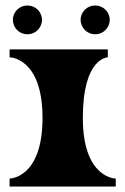

<svg xmlns="http://www.w3.org/2000/svg" viewBox="-20 -680 457 700"><path d="M133 -608C133 -637 109 -660 80 -660C51 -660 27 -637 27 -608C27 -578 51 -555 80 -555C109 -555 133 -578 133 -608ZM380 -608C380 -637 356 -660 327 -660C298 -660 274 -637 274 -608C274 -578 298 -555 327 -555C356 -555 380 -578 380 -608ZM282 -250C282 -471 373 -471 373 -471V-500H15V-471C15 -471 135 -471 135 -250C135 -29 15 -29 15 -29V0H402V-29C402 -29 282 -29 282 -250Z"/></svg>

Font: Ouroboros
Style: Regular
Weight: 400
Designer: Ariel Martín Pérez
Foundry: Velvetyne Type Foundry
Version: Version 2.001;hotconv 1.0.109;makeotfexe 2.5.65596